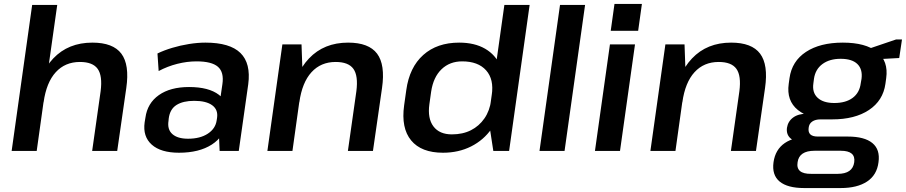

<svg xmlns="http://www.w3.org/2000/svg" viewBox="-20 -765 4591 973"><path d="M490 -303Q500 -381 475 -416Q450 -451 385 -451Q310 -451 262.5 -399Q215 -347 201 -247L141 -171L151 -239Q174 -389 250 -469Q326 -549 448 -549Q553 -549 595 -493Q637 -437 620 -319L574 0H447ZM143 -740H270L218 -372L166 0H39Z M1085 -188 1107 -338Q1116 -399 1084.5 -426.5Q1053 -454 976 -454Q928 -454 878.5 -441.5Q829 -429 784 -405L778 -494Q811 -510 852.5 -522.5Q894 -535 938 -542Q982 -549 1021 -549Q1145 -549 1198.5 -496.5Q1252 -444 1238 -338L1190 0H1093ZM887 9Q795 9 749 -32Q703 -73 713 -145L717 -169Q727 -242 785 -283Q843 -324 938 -324Q1038 -324 1089.5 -284.5Q1141 -245 1131 -173L1128 -148Q1118 -74 1053.5 -32.5Q989 9 887 9ZM933 -62Q994 -62 1033 -87.5Q1072 -113 1078 -155L1080 -168Q1086 -209 1055.5 -231.5Q1025 -254 964 -254Q908 -254 874.5 -233Q841 -212 835 -164L834 -153Q827 -109 853.5 -85.5Q880 -62 933 -62Z M1786 -303Q1796 -381 1771 -416Q1746 -451 1681 -451Q1606 -451 1558.5 -399Q1511 -347 1497 -247L1437 -171L1447 -239Q1470 -389 1546 -469Q1622 -549 1744 -549Q1849 -549 1891 -493Q1933 -437 1916 -319L1870 0H1743ZM1411 -540H1508L1514 -372L1462 0H1335Z M2225 9Q2115 9 2063.5 -53.5Q2012 -116 2028 -231L2039 -309Q2055 -424 2125 -486.5Q2195 -549 2307 -549Q2385 -549 2438.5 -518Q2492 -487 2516 -430Q2540 -373 2529 -295L2523 -249Q2512 -171 2471.5 -113Q2431 -55 2367.5 -23Q2304 9 2225 9ZM2270 -84Q2325 -84 2366.5 -105Q2408 -126 2435 -165Q2462 -204 2469 -258L2472 -283Q2484 -363 2443.5 -408.5Q2403 -454 2322 -454Q2259 -454 2217.5 -414Q2176 -374 2165 -301L2156 -237Q2146 -165 2176.5 -124.5Q2207 -84 2270 -84ZM2455 -163 2536 -740H2664L2560 0H2480Z M2945 -740 2841 0H2714L2818 -740Z M3198 -540 3122 0H2995L3071 -540ZM3233 -745 3214 -609H3075L3094 -745Z M3727 -303Q3737 -381 3712 -416Q3687 -451 3622 -451Q3547 -451 3499.5 -399Q3452 -347 3438 -247L3378 -171L3388 -239Q3411 -389 3487 -469Q3563 -549 3685 -549Q3790 -549 3832 -493Q3874 -437 3857 -319L3811 0H3684ZM3352 -540H3449L3455 -372L3403 0H3276Z M4197 -160Q4082 -160 4023.5 -207.5Q3965 -255 3977 -340L3981 -369Q3993 -455 4064.5 -502Q4136 -549 4251 -549Q4367 -549 4425 -502Q4483 -455 4471 -369L4467 -340Q4455 -255 4383.5 -207.5Q4312 -160 4197 -160ZM4056 188Q3971 188 3931 155Q3891 122 3900 57Q3909 -7 3957 -40Q4005 -73 4092 -73H4276Q4361 -73 4401 -40Q4441 -7 4432 57Q4424 122 4374 155Q4324 188 4240 188ZM4225 116Q4301 116 4309 57Q4313 28 4296 13.5Q4279 -1 4241 -1H4108Q4030 -1 4022 57Q4012 117 4091 116ZM4050 -45Q4007 -45 3985.5 -64.5Q3964 -84 3968 -117Q3973 -150 3999.5 -169.5Q4026 -189 4071 -189H4201L4197 -160H4138Q4112 -160 4096 -149Q4080 -138 4078 -117Q4075 -95 4086.5 -84Q4098 -73 4124 -73H4184L4181 -45ZM4208 -243Q4266 -243 4301 -269Q4336 -295 4342 -343L4346 -366Q4352 -414 4325 -440.5Q4298 -467 4240 -467Q4184 -467 4148 -440.5Q4112 -414 4105 -366L4102 -343Q4095 -296 4123.5 -269.5Q4152 -243 4208 -243ZM4362 -511 4521 -565H4551L4537 -471L4355 -461Z"/></svg>

Font: Pathway Extreme 8pt Thin 12pt SemiBold
Style: Italic
Weight: 600
Italic angle: -8°
Version: Version 1.001;gftools[0.9.26]